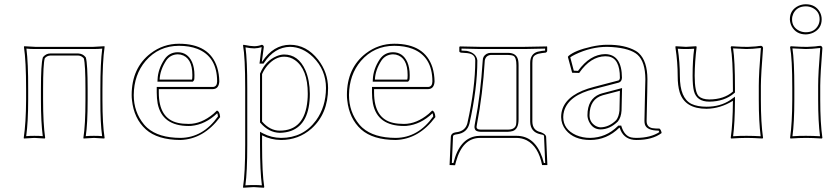

<svg xmlns="http://www.w3.org/2000/svg" viewBox="-20 -650 3937 905"><path d="M462.9 -229V-179.2Q462.9 -63 473.1 0L471.2 2.9Q469.2 2.9 422.9 0Q422.9 0 374 2.9L373 0Q382.8 -61 382.8 -179.2V-229Q382.8 -346.7 375 -375Q363.3 -387.7 349.1 -388.2H216.8Q200.2 -387.2 190.9 -375Q183.1 -347.7 183.1 -229V-180.2Q183.1 -66.9 192.9 0L190.9 2.9Q189 2.9 142.1 0Q142.1 0 92.8 2.9L91.8 0Q102.5 -70.3 103 -180.2V-229Q103 -361.8 92.8 -429.2L94.2 -432.1Q96.2 -432.1 146 -429.2H419.9Q419.9 -429.2 472.2 -432.1L473.1 -429.2Q462.9 -360.8 462.9 -229ZM453.1 -229Q453.1 -353.5 461.9 -420.9Q443.4 -418.9 419.9 -418.9H146Q122.6 -418.9 104.5 -420.9Q113.3 -353 112.8 -229V-180.2Q112.8 -74.7 103.5 -8.3Q120.1 -9.8 142.1 -9.8Q165 -9.8 181.6 -8.3Q172.9 -72.8 172.9 -180.2V-229Q172.9 -348.1 181.6 -377.9L182.1 -379.4L183.1 -381.3Q197.3 -397.9 216.8 -397.9H349.1Q370.1 -397 382.8 -381.3L384.3 -379.4L384.8 -377.9Q393.1 -348.6 393.1 -229V-179.2Q393.1 -65.9 384.3 -8.3Q401.4 -9.8 422.9 -9.8Q444.8 -9.8 461.4 -8.3Q452.6 -69.3 453.1 -179.2Z M1002.4 -128.9Q1015.6 -125 1017.6 -98.1Q939.5 6.3 830.6 9.8Q722.7 9.3 667.5 -40Q611.3 -90.8 602.1 -177.7Q600.6 -190.4 600.6 -202.1Q600.6 -329.6 689.9 -398.4Q749.5 -443.8 823.7 -443.8Q968.3 -443.8 1003.9 -331.5Q1013.2 -300.8 1013.7 -266.1Q1011.7 -231.4 984.4 -230H728.5V-213.9Q728.5 -90.8 818.8 -70.8Q840.3 -65.9 869.6 -65.9Q929.2 -65.9 986.3 -113.8Q995.1 -121.6 1002.4 -128.9ZM732.4 -274.9H884.8Q886.7 -277.8 886.7 -295.9Q886.7 -379.4 831.5 -392.6Q824.2 -394 817.4 -394Q782.7 -392.6 763.7 -365.2Q734.4 -320.3 732.4 -274.9ZM1003.9 -116.2Q948.2 -63 881.3 -56.6Q874.5 -56.2 869.6 -56.2Q744.1 -56.2 723.1 -162.1Q718.8 -186 718.8 -213.9V-240.2H984.4Q1002.9 -241.7 1003.4 -266.1Q1003.4 -383.3 909.7 -419.9Q872.6 -434.1 823.7 -434.1Q728.5 -434.1 666.5 -362.8Q611.3 -297.9 610.4 -202.1Q610.4 -122.1 658.7 -63.5Q666.5 -54.2 674.3 -47.4Q727.5 -0.5 830.6 0Q936.5 -1 1007.3 -101.1Q1006.8 -109.9 1003.9 -116.2ZM722.2 -265.1 722.7 -275.4Q724.6 -324.2 755.4 -370.6Q777.8 -403.3 817.4 -403.8Q864.3 -403.8 885.3 -357.4Q896.5 -331.5 896.5 -295.9Q896.5 -275.9 895 -272.9Q893.1 -269.5 891.6 -268.1L888.7 -265.1Z M1135.7 32.2V-234.9Q1135.7 -380.4 1125.5 -436L1127.4 -439Q1162.1 -432.1 1178.7 -432.1Q1197.8 -432.6 1214.4 -439Q1222.7 -437 1223.6 -429.2Q1214.4 -360.4 1214.4 -359.9H1216.3Q1268.6 -438.5 1346.7 -439Q1424.3 -439 1479.5 -368.7Q1525.9 -308.6 1526.4 -234.9Q1526.4 -113.3 1447.3 -43Q1386.7 9.8 1304.7 9.8Q1255.9 9.3 1215.3 -12.2V32.2Q1215.3 165.5 1225.6 231.9L1223.6 234.9Q1221.7 234.9 1175.8 231.9L1126.5 234.9L1125.5 231.9Q1135.7 168.5 1135.7 32.2ZM1215.3 -300.8V-77.1Q1252.4 -34.2 1298.3 -34.2Q1416.5 -34.2 1429.2 -176.8Q1430.7 -192.4 1430.7 -208Q1430.7 -324.2 1370.1 -366.7Q1347.2 -382.8 1319.3 -382.8Q1276.9 -382.8 1240.2 -340.8Q1224.6 -322.3 1215.3 -300.8ZM1145.5 32.2Q1145.5 161.1 1136.7 223.6Q1154.3 222.2 1175.8 222.2Q1198.2 222.2 1214.4 223.6Q1205.6 157.2 1205.6 32.2V-28.8L1220.2 -21Q1259.8 -0.5 1304.7 0Q1409.2 0 1469.7 -82.5Q1516.1 -146.5 1516.6 -234.9Q1516.6 -320.3 1455.6 -380.9Q1406.2 -428.7 1346.7 -429.2Q1273.9 -427.7 1225.1 -354.5L1222.2 -350.1H1203.1L1204.6 -360.8Q1208.5 -397.5 1213.4 -427.7Q1196.3 -422.4 1178.7 -421.9Q1161.6 -421.9 1137.2 -426.8Q1145.5 -365.7 1145.5 -234.9ZM1205.6 -303.2 1206.5 -304.7Q1231 -363.3 1284.7 -385.7Q1303.2 -393.1 1319.3 -393.1Q1386.2 -393.1 1419.4 -319.3Q1439.9 -272.5 1440.4 -208Q1440.4 -65.4 1351.1 -32.7Q1327.1 -24.4 1298.3 -23.9Q1247.1 -25.4 1208 -70.3L1205.6 -73.2Z M2017.1 -128.9Q2030.3 -125 2032.2 -98.1Q1954.1 6.3 1845.2 9.8Q1737.3 9.3 1682.1 -40Q1626 -90.8 1616.7 -177.7Q1615.2 -190.4 1615.2 -202.1Q1615.2 -329.6 1704.6 -398.4Q1764.2 -443.8 1838.4 -443.8Q1982.9 -443.8 2018.6 -331.5Q2027.8 -300.8 2028.3 -266.1Q2026.4 -231.4 1999 -230H1743.2V-213.9Q1743.2 -90.8 1833.5 -70.8Q1855 -65.9 1884.3 -65.9Q1943.8 -65.9 2001 -113.8Q2009.8 -121.6 2017.1 -128.9ZM1747.1 -274.9H1899.4Q1901.4 -277.8 1901.4 -295.9Q1901.4 -379.4 1846.2 -392.6Q1838.9 -394 1832 -394Q1797.4 -392.6 1778.3 -365.2Q1749 -320.3 1747.1 -274.9ZM2018.6 -116.2Q1962.9 -63 1896 -56.6Q1889.2 -56.2 1884.3 -56.2Q1758.8 -56.2 1737.8 -162.1Q1733.4 -186 1733.4 -213.9V-240.2H1999Q2017.6 -241.7 2018.1 -266.1Q2018.1 -383.3 1924.3 -419.9Q1887.2 -434.1 1838.4 -434.1Q1743.2 -434.1 1681.2 -362.8Q1626 -297.9 1625 -202.1Q1625 -122.1 1673.3 -63.5Q1681.2 -54.2 1689 -47.4Q1742.2 -0.5 1845.2 0Q1951.2 -1 2022 -101.1Q2021.5 -109.9 2018.6 -116.2ZM1736.8 -265.1 1737.3 -275.4Q1739.3 -324.2 1770 -370.6Q1792.5 -403.3 1832 -403.8Q1878.9 -403.8 1899.9 -357.4Q1911.1 -331.5 1911.1 -295.9Q1911.1 -275.9 1909.7 -272.9Q1907.7 -269.5 1906.2 -268.1L1903.3 -265.1Z M2243.2 0Q2160.2 0 2129.4 111.8Q2127 120.6 2125 128.9L2099.1 127.9L2105 -4.9Q2106 -23.4 2130.4 -26.9Q2132.3 -26.9 2133.3 -26.9Q2174.3 -33.2 2183.1 -69.8Q2220.2 -235.8 2220.2 -365.2Q2220.2 -395 2184.1 -399.4Q2181.2 -399.9 2179.2 -399.9L2152.3 -401.9Q2146 -403.8 2145 -407.2V-429.2L2148.4 -431.2Q2148.9 -431.2 2243.2 -429.2H2452.1L2558.1 -431.2L2559.1 -429.2V-409.2Q2557.6 -403.8 2552.2 -401.9L2535.2 -399.9Q2498.5 -395.5 2492.2 -377.4Q2489.3 -367.7 2489.3 -353V-76.2Q2490.2 -34.7 2529.3 -26.9Q2552.2 -18.1 2554.2 -5.9L2560.1 127.9H2535.2Q2517.6 40 2462.4 11.2Q2440.4 0.5 2415 0ZM2226.1 -50.8Q2227.5 -39.1 2245.1 -39.1H2374Q2407.2 -39.1 2412.6 -62.5Q2414.1 -71.8 2414.1 -87.9V-341.8Q2414.1 -378.4 2400.9 -386.2Q2391.1 -391.1 2374 -391.1H2293Q2269.5 -388.2 2265.1 -365.2Q2255.4 -204.6 2228 -63.5Q2226.1 -54.2 2226.1 -50.8ZM2243.2 -9.8H2415Q2500.5 -9.8 2536.1 92.8Q2540.5 105.5 2543.5 118.2H2549.8L2544.4 -5.9Q2544.4 -13.2 2538.6 -14.6Q2534.2 -15.6 2527.3 -17.1Q2480 -27.3 2479 -76.2V-353Q2479 -396 2514.2 -406.2Q2523.4 -408.7 2534.2 -410.2L2549.3 -411.6V-420.9Q2481 -418.9 2452.1 -418.9H2243.2Q2227.5 -418.9 2155.3 -420.9V-411.6L2180.2 -410.2Q2225.1 -400.9 2230 -365.2Q2230 -233.9 2192.9 -67.9Q2181.6 -23.4 2134.3 -17.1Q2117.2 -15.1 2115.7 -8.8Q2115.2 -6.3 2115.2 -4.4L2109.9 118.2L2117.2 118.7Q2145.5 2 2227.5 -8.8Q2235.8 -9.8 2243.2 -9.8ZM2216.3 -50.8Q2216.3 -56.6 2220.7 -80.1Q2244.6 -199.7 2255.4 -365.7V-365.2Q2255.4 -385.3 2273.4 -396Q2282.7 -400.9 2293 -400.9H2374Q2417 -400.9 2422.9 -363.3Q2424.3 -354 2424.3 -341.8V-87.9Q2424.3 -41 2396.5 -32.2Q2386.2 -29.3 2374 -28.8H2245.1Q2227.1 -29.8 2220.7 -37.1Q2216.8 -43.5 2216.3 -50.8Z M3027.8 -80.1Q3027.8 -50.8 3055.7 -45.9Q3067.4 -43.9 3088.9 -43.9Q3096.7 -36.6 3098.6 -22.9Q3055.2 9.8 2980 9.8Q2926.3 9.8 2905.8 -34.7Q2902.8 -41.5 2900.9 -47.9H2898.9Q2840.3 9.8 2761.7 9.8Q2685.5 9.8 2647 -37.1Q2625.5 -64 2625 -98.1Q2625 -180.2 2725.6 -222.7Q2750.5 -232.9 2778.8 -240.2L2896 -271Q2901.4 -274.4 2901.9 -283.2Q2901.9 -375.5 2847.7 -383.8Q2840.3 -384.8 2833 -384.8Q2763.7 -383.8 2710 -306.2L2676.8 -307.1L2656.7 -381.8L2659.7 -386.2Q2689.9 -412.6 2768.6 -430.2Q2808.6 -439 2841.8 -439Q2924.8 -439.9 2976.6 -410.2Q2985.8 -404.8 2991.7 -398.9Q3031.2 -361.8 3031.7 -276.9Q3031.7 -272.5 3030.8 -215.8Q3027.8 -98.6 3027.8 -80.1ZM2901.9 -222.2 2821.8 -201.2Q2759.3 -183.6 2758.8 -106.9Q2758.8 -74.2 2786.6 -57.1Q2798.8 -50.3 2811 -49.8Q2851.6 -50.8 2884.8 -84Q2897 -100.1 2899.9 -128.9ZM3017.6 -80.1Q3017.6 -98.1 3020.5 -217.8Q3022 -272.5 3022 -276.9Q3021.5 -358.4 2985.4 -391.6Q2950.7 -422.4 2864.7 -428.2Q2852.1 -429.2 2841.8 -429.2Q2765.6 -429.2 2690.9 -393.1Q2675.8 -385.7 2668 -379.9L2684.6 -316.9L2704.6 -315.9Q2761.2 -394 2833 -395Q2911.1 -393.1 2911.6 -283.2Q2910.6 -266.6 2898.9 -261.7V-261.2L2781.2 -230.5Q2660.2 -201.2 2638.7 -126Q2634.8 -111.8 2634.8 -98.1Q2634.8 -40.5 2695.3 -13.2Q2726.1 0 2761.7 0Q2836.9 -1 2891.6 -55.2L2894.5 -58.1H2908.2L2910.2 -51.3Q2924.3 -9.8 2954.6 -2.4Q2965.8 0 2980 0Q3046.4 -0.5 3087.9 -27.3Q3086.4 -31.2 3084.5 -34.2Q3029.3 -34.7 3020 -62.5Q3017.6 -70.8 3017.6 -80.1ZM2912.1 -234.9 2909.7 -128.9Q2907.7 -96.2 2892.1 -77.1Q2854.5 -40.5 2811 -40Q2773.9 -40 2755.9 -77.6Q2749 -92.8 2749 -106.9Q2749 -183.1 2807.1 -206.5Q2813.5 -209 2819.3 -210.4Z M3174.3 -291Q3174.3 -356.9 3164.1 -423.3Q3163.6 -426.8 3163.6 -429.2L3164.6 -432.1Q3166.5 -432.1 3213.4 -429.2L3261.2 -432.1L3263.7 -429.2Q3254.9 -358.9 3254.4 -293Q3254.4 -216.3 3273.4 -196.8Q3289.6 -181.6 3323.2 -181.2Q3392.6 -181.6 3434.6 -218.3V-234.9Q3434.6 -374 3424.3 -428.2L3427.2 -432.1Q3434.1 -432.1 3451.7 -430.7Q3482.4 -428.7 3498.5 -429.2Q3503.4 -429.2 3507.8 -429.2Q3512.2 -429.2 3516.8 -429.7Q3521.5 -430.2 3525.4 -430.2Q3529.3 -430.2 3534.4 -430.7Q3539.6 -431.2 3542 -431.2Q3544.4 -431.2 3549.6 -432.1Q3554.7 -433.1 3556.2 -433.1Q3557.6 -433.1 3562.5 -433.6L3567.4 -434.1Q3575.7 -432.1 3576.7 -423.8Q3566.9 -301.3 3566.4 -246.1V-180.2Q3566.4 -70.8 3576.7 0L3574.2 2.9Q3528.3 0 3500.5 0Q3470.2 0 3426.3 2.9L3424.3 0Q3434.1 -67.9 3434.6 -174.8Q3375 -138.2 3310.5 -137.2Q3208 -137.2 3183.6 -215.3Q3174.3 -246.6 3174.3 -291ZM3184.6 -291Q3184.6 -187.5 3239.3 -160.2Q3267.1 -147 3310.5 -147Q3375 -147 3421.9 -178.2Q3425.8 -180.7 3428.7 -183.1L3444.3 -194.3V-174.8Q3443.8 -70.8 3435.5 -7.8Q3470.7 -10.3 3500.5 -9.8Q3530.8 -9.8 3565.4 -7.8Q3556.6 -76.7 3556.6 -180.2V-246.1Q3556.6 -304.2 3566.4 -423.8Q3524.4 -418.9 3498.5 -418.9Q3488.3 -418.9 3435.5 -421.9Q3444.3 -364.3 3444.3 -234.9V-213.9L3440.9 -210.9Q3395 -171.4 3323.2 -170.9Q3264.2 -170.9 3251 -220.2Q3244.6 -245.1 3244.6 -293Q3244.6 -366.7 3252 -420.4Q3234.9 -418.9 3213.4 -418.9Q3190.9 -418.9 3174.8 -420.4Q3184.6 -356.9 3184.6 -291Z M3703.1 -559.1Q3703.1 -602.5 3742.7 -622.1Q3759.8 -629.9 3778.3 -629.9Q3823.7 -629.9 3844.7 -592.8Q3853 -576.7 3853 -559.1Q3853 -515.6 3813.5 -496.1Q3796.4 -488.3 3778.3 -487.8Q3732.9 -487.8 3711.9 -525.4Q3703.6 -541.5 3703.1 -559.1ZM3714.4 -234.9Q3714.4 -374 3704.1 -428.2L3707 -432.1Q3713.9 -432.1 3731.4 -430.7Q3762.2 -428.7 3778.3 -429.2Q3783.2 -429.2 3787.6 -429.2Q3792 -429.2 3796.6 -429.7Q3801.3 -430.2 3805.2 -430.2Q3809.1 -430.2 3814.2 -430.7Q3819.3 -431.2 3821.8 -431.2Q3824.2 -431.2 3829.1 -432.1Q3834 -433.1 3835.7 -433.1Q3837.4 -433.1 3842.3 -433.6L3847.2 -434.1Q3855.5 -432.1 3856.4 -423.8Q3846.7 -301.3 3846.2 -246.1V-180.2Q3846.2 -70.8 3856.4 0L3854 2.9Q3808.1 0 3780.3 0Q3750 0 3706.1 2.9L3704.1 0Q3713.9 -68.4 3714.4 -180.2ZM3713.4 -559.1Q3713.4 -521 3748.5 -504.4Q3762.7 -498 3778.3 -498Q3820.3 -498 3837.4 -532.7Q3843.3 -545.4 3843.3 -559.1Q3843.3 -597.2 3808.1 -613.8Q3793.9 -620.1 3778.3 -620.1Q3736.3 -620.1 3719.2 -585.4Q3713.4 -572.3 3713.4 -559.1ZM3724.1 -234.9V-180.2Q3724.1 -72.3 3715.3 -7.8Q3750.5 -10.3 3780.3 -9.8Q3810.5 -9.8 3845.2 -7.8Q3836.4 -76.7 3836.4 -180.2V-246.1Q3836.4 -304.2 3846.2 -423.8Q3804.2 -418.9 3778.3 -418.9Q3768.1 -418.9 3715.3 -421.9Q3724.1 -364.3 3724.1 -234.9Z"/></svg>

Font: Linux Biolinum Outline O
Style: Bold
Weight: 700
Designer: Philipp H. Poll
Foundry: Philipp H. Poll
Version: Version 0.9.2